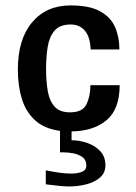

<svg xmlns="http://www.w3.org/2000/svg" viewBox="-20 -466 494 698"><path d="M415 -156.2Q415 -69.3 367.7 -29.3Q320.3 10.7 240.2 11.7V43.9Q270.5 43.9 298.8 54.2Q327.1 64.5 345.2 84.5Q363.3 104.5 363.3 134.8Q363.3 162.1 343.8 179.2Q324.2 196.3 293.9 204.1Q263.7 211.9 230.5 211.9Q218.8 211.9 197.8 210Q176.8 208 146.5 204.1V153.3Q170.9 158.2 194.3 161.6Q217.8 165 238.3 165Q261.7 165 277.8 158.7Q293.9 152.3 293.9 135.7Q293.9 115.2 279.3 105Q264.6 94.7 246.1 91.3Q227.5 87.9 212.9 87.9Q198.2 87.9 198.2 87.9V9.8Q140.6 2 106.9 -29.3Q73.2 -60.5 59.1 -107.9Q44.9 -155.3 44.9 -212.9Q44.9 -323.2 96.7 -384.8Q148.4 -446.3 236.3 -446.3Q305.7 -446.3 344.2 -424.8Q382.8 -403.3 398.4 -367.2Q414.1 -331.1 414.1 -286.1H309.6Q307.6 -333 288.1 -355Q268.6 -377 237.3 -377Q197.3 -377 178.2 -354.5Q159.2 -332 153.3 -295.4Q147.5 -258.8 147.5 -215.8Q147.5 -169.9 153.8 -134.3Q160.2 -98.6 178.7 -78.1Q197.3 -57.6 234.4 -57.6Q280.3 -57.6 294.4 -86.9Q308.6 -116.2 308.6 -156.2Z"/></svg>

Font: Namkio Khamti
Style: Bold
Weight: 700
Designer: Debbi Hosken
Foundry: SIL International
Version: Version 3.917